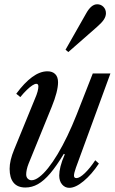

<svg xmlns="http://www.w3.org/2000/svg" viewBox="-20 -868 536 898"><path d="M304 10.5Q284 10.5 270.5 -5.2Q257 -21 257 -47Q257 -65.5 263 -89.8Q269 -114 283 -146L278.5 -148.5Q244.5 -92 215 -57.2Q185.5 -22.5 157.5 -6.8Q129.5 9 99 9Q62 9 43.5 -13.5Q25 -36 25 -78.5Q25 -117.5 46 -168L143 -405Q152 -425.5 155.8 -440Q159.5 -454.5 159.5 -463.5Q159.5 -476 150 -476Q142.5 -476 131 -468.5Q119.5 -461 105.2 -447.2Q91 -433.5 75 -414L56 -429.5Q93.5 -480.5 130.2 -507.5Q167 -534.5 202 -534.5Q225 -534.5 238.2 -521.5Q251.5 -508.5 251.5 -483Q251.5 -462.5 244 -433.2Q236.5 -404 222 -368.5L113.5 -102Q108 -88 105.2 -75Q102.5 -62 102.5 -52.5Q102.5 -39.5 110 -32.2Q117.5 -25 127.5 -25Q143.5 -25 163.2 -39.8Q183 -54.5 205 -82Q227 -109.5 249.8 -147.5Q272.5 -185.5 295 -232.2Q317.5 -279 338.5 -332L414 -524.5H496.5L335 -83.5Q326 -58 326 -46.5Q326 -35 337.5 -35Q352.5 -35 376.8 -58.2Q401 -81.5 425.5 -118.5L442.5 -103Q409 -52.5 371.2 -21Q333.5 10.5 304 10.5ZM299.5 -624.5 286.5 -635.5 382.5 -804.5Q406.5 -848 434.5 -848Q452 -848 463.8 -836Q475.5 -824 475.5 -806Q475.5 -791.5 465.8 -776.5Q456 -761.5 433.5 -742Z"/></svg>

Font: Libre Caslon Condensed
Style: Italic
Weight: 400
Italic angle: -22.583°
Designer: Pablo Impallari, Rodrigo Fuenzalida, Katja Schimmel, Ertekin Erdin
Foundry: Pablo Impallari, Rodrigo Fuenzalida
Version: Version 2.000;gftools[0.9.33]